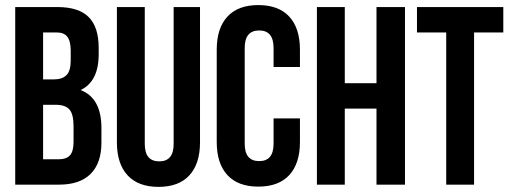

<svg xmlns="http://www.w3.org/2000/svg" viewBox="-20 -728 2012 757"><path d="M206.1 -700.2Q290.5 -700.2 329.8 -660.6Q369.1 -621.1 369.1 -539.1V-514.2Q369.1 -406.7 297.9 -373Q379.9 -341.3 379.9 -223.1V-166Q379.9 -85 337.4 -42.5Q294.9 0 212.9 0H40V-700.2ZM199.2 -314.9H149.9V-100.1H212.9Q241.7 -100.1 255.9 -115.7Q270 -131.3 270 -168.9V-230Q270 -277.8 253.7 -296.4Q237.3 -314.9 199.2 -314.9ZM203.1 -600.1H149.9V-415H192.9Q225.6 -415 242.2 -431.9Q258.8 -448.7 258.8 -488.8V-527.8Q258.8 -565.4 245.6 -582.8Q232.4 -600.1 203.1 -600.1Z M440.9 -700.2H550.8V-160.2Q550.8 -91.8 607.9 -91.8Q664.6 -91.8 664.6 -160.2V-700.2H768.6V-167Q768.6 -82.5 726.8 -36.9Q685.1 8.8 605 8.8Q524.9 8.8 482.9 -36.9Q440.9 -82.5 440.9 -167Z M1058.6 -261.2H1162.6V-168Q1162.6 -83.5 1120.6 -37.8Q1078.6 7.8 998.5 7.8Q918.5 7.8 876.5 -37.8Q834.5 -83.5 834.5 -168V-532.2Q834.5 -616.7 876.5 -662.4Q918.5 -708 998.5 -708Q1078.6 -708 1120.6 -662.4Q1162.6 -616.7 1162.6 -532.2V-463.9H1058.6V-539.1Q1058.6 -607.9 1002 -607.9Q944.8 -607.9 944.8 -539.1V-161.1Q944.8 -92.8 1002 -92.8Q1058.6 -92.8 1058.6 -161.1Z M1339.4 -299.8V0H1229.5V-700.2H1339.4V-399.9H1464.4V-700.2H1576.7V0H1464.4V-299.8Z M1624 -600.1V-700.2H1964.4V-600.1H1849.1V0H1739.3V-600.1Z"/></svg>

Font: Bebas Neue Bold
Style: Regular
Weight: 700
Designer: Ryoichi Tsunekawa
Foundry: Ryoichi Tsunekawa
Version: Version 1.300